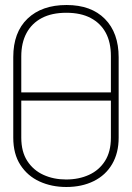

<svg xmlns="http://www.w3.org/2000/svg" viewBox="-20 -736 529 767"><path d="M62 -367V-334H426V-367ZM33 -508V-186Q33 -121 61.5 -77Q90 -33 138 -11Q186 11 245 11Q307 11 354.5 -12.5Q402 -36 428 -80.5Q454 -125 454 -186V-507Q454 -605 399 -660.5Q344 -716 246 -716Q147 -716 90 -661.5Q33 -607 33 -508ZM65 -186V-511Q65 -565 86 -604Q107 -643 147 -664Q187 -685 245 -685Q303 -685 342.5 -664Q382 -643 402.5 -605Q423 -567 423 -512V-186Q423 -130 399.5 -93Q376 -56 335.5 -37.5Q295 -19 244 -19Q194 -19 153.5 -37.5Q113 -56 89 -93Q65 -130 65 -186Z"/></svg>

Font: Advent Pro ExtraLight
Style: Regular
Weight: 250
Version: Version 3.000